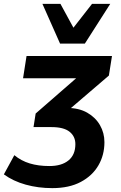

<svg xmlns="http://www.w3.org/2000/svg" viewBox="-73 -780 622 991"><path d="M197 191Q124 191 59.5 173Q-5 155 -53 120L1 21Q36 50 80.5 63.5Q125 77 182 77Q245 77 280.5 48Q316 19 316 -36Q316 -76 286 -100Q256 -124 193 -124H100L111 -194L359 -410L355 -376H46L64 -491H505L489 -390L259 -193L215 -223H272Q334 -223 377 -198.5Q420 -174 443 -134Q466 -94 466 -46Q466 20 435 73.5Q404 127 344 159Q284 191 197 191ZM237 -555 146 -760H239L306 -637L402 -760H496L365 -555Z"/></svg>

Font: Nunito Sans 12pt ExtraBold
Style: Italic
Weight: 800
Italic angle: -9°
Designer: Vernon Adams
Foundry: Vernon Adams
Version: Version 3.101;gftools[0.9.27]